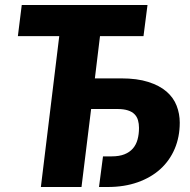

<svg xmlns="http://www.w3.org/2000/svg" viewBox="-20 -748 760 768"><path d="M570 -728 554 -603.5H380L359.5 -434.5H464.5Q528.5 -434.5 573.2 -420.2Q618 -406 646 -381.8Q674 -357.5 686.5 -325.2Q699 -293 699 -257.5Q699 -200.5 679 -153.2Q659 -106 621.8 -72Q584.5 -38 531 -19Q477.5 0 411 0H376L392 -122.5H426.5Q457 -122.5 477.8 -130.8Q498.5 -139 511.5 -154Q524.5 -169 530.2 -190Q536 -211 536 -236.5Q536 -253 532 -267Q528 -281 518.2 -291Q508.5 -301 491.5 -306.5Q474.5 -312 449 -312H344.5L306 0H143.5L217 -603.5H51.5L67 -728Z"/></svg>

Font: Lato Black
Style: Italic
Weight: 900
Italic angle: -7°
Designer: Lukasz Dziedzic
Foundry: tyPoland Lukasz Dziedzic
Version: Version 2.007; 2014-02-27